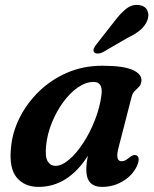

<svg xmlns="http://www.w3.org/2000/svg" viewBox="-20 -739 619 771"><path d="M457 -150Q448.5 -119 451.8 -105.2Q455 -91.5 468 -91.5Q476.5 -91.5 483.8 -95.5Q491 -99.5 501.5 -108Q517.5 -120.5 528.5 -115Q544.5 -106 530 -72.5Q512.5 -35 474.2 -11.8Q436 11.5 390 11.5Q326.5 11.5 326.5 -57.5Q326.5 -69.5 328 -82.8Q329.5 -96 333 -113.5Q253 11.5 135 11.5Q78.5 11.5 47.2 -26Q16 -63.5 24 -144Q29 -206 58.2 -265Q87.5 -324 136.2 -371.5Q185 -419 249.5 -447Q314 -475 391 -475Q476 -475 513.2 -458Q550.5 -441 548 -413.5Q546 -398.5 538 -390.2Q530 -382 521.5 -374Q513 -366 509 -352ZM165 -153Q160.5 -108.5 171.8 -90.8Q183 -73 203 -73Q228 -73 257.5 -98Q287 -123 314.2 -164.8Q341.5 -206.5 361.2 -257Q381 -307.5 387.5 -358Q394 -410 356 -410Q324.5 -410 292.5 -387.8Q260.5 -365.5 233.2 -328Q206 -290.5 187.8 -245Q169.5 -199.5 165 -153ZM438 -651.5Q463 -685 487.2 -704Q511.5 -723 540 -718.5Q564.5 -714.5 572.2 -695.5Q580 -676.5 571 -655.5Q561.5 -633.5 542.2 -617.5Q523 -601.5 490.5 -586L390.5 -528Q381 -524 371.5 -524Q362 -524 358 -529.5Q353 -536 356.8 -544.2Q360.5 -552.5 367.5 -561.5Z"/></svg>

Font: Fraunces 9pt Soft SemiBold
Style: Italic
Weight: 600
Italic angle: -16°
Version: Version 1.000;[b76b70a41]